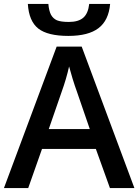

<svg xmlns="http://www.w3.org/2000/svg" viewBox="-20 -953 701 973"><path d="M661.1 0H537.1L465.8 -198.2H192.9L123 0H0L267.1 -716.8H394ZM227.1 -298.8H435.1L368.2 -493.2Q360.8 -512.7 347.7 -554.7Q335 -596.7 330.1 -616.2Q316.4 -553.7 291.5 -484.9ZM326.2 -771Q222.2 -771 174.3 -808.1Q126.5 -845.7 121.1 -933.1H225.1Q228 -898.4 238.3 -878.4Q249 -858.9 268.6 -850.1Q289.1 -841.8 329.1 -841.8Q377.4 -841.8 402.1 -863.3Q426.8 -884.8 432.1 -933.1H538.1Q530.8 -849.6 479.2 -810.3Q427.7 -771 326.2 -771Z"/></svg>

Font: Open Sans
Style: SemiBold
Weight: 600
Foundry: Ascender Corporation
Version: Version 1.10